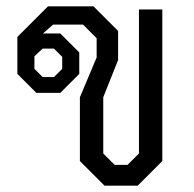

<svg xmlns="http://www.w3.org/2000/svg" viewBox="-20 -588 614 608"><path d="M233 -78V-280L286 -406V-467L243 -510H148L116 -482H171L231 -422V-354L171 -294H95L35 -354V-471L132 -568H276L354 -490V-398L307 -280V-102L343 -66H384L420 -102V-558H494V-78L416 0H311ZM151 -344 177 -370V-408L151 -434H115L89 -410V-370L115 -344Z"/></svg>

Font: Chakra Petch
Style: Regular
Weight: 400
Designer: Katatrad Aksorn Co.,Ltd.
Foundry: Cadson Demak Co.,Ltd.
Version: Version 1.000; ttfautohint (v1.6)